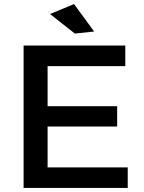

<svg xmlns="http://www.w3.org/2000/svg" viewBox="-20 -924 709 944"><path d="M96 -700H596V-599H214V-402H556V-302H214V-101H608V0H96ZM344 -904 443 -769 348 -759 226 -855Z"/></svg>

Font: Argentum Sans
Style: Regular
Weight: 400
Designer: Julieta Ulanovsky, Owen Earl, Chris M. Simpson, Rasmus Andersson, Cristiano Sobral
Foundry: The Argentum Sans Project Authors
Version: Version 3.135; ttfautohint (v1.8.4.7-5d5b-dirty)